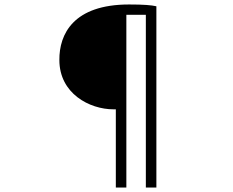

<svg xmlns="http://www.w3.org/2000/svg" viewBox="-20 -779 1040 857"><path d="M245 -511C245 -362 379 -291 487 -291H497V58H544V-713H631V58H678V-751C656 -756 622 -759 556 -759C307 -759 244 -626 245 -511Z"/></svg>

Font: GenEiGothic-pro-Light
Style: Regular
Weight: 300
Designer: Ryoko NISHIZUKA (kana & ideographs); Paul D. Hunt (Latin, Greek & Cyrillic); Wenlong ZHANG (bopomofo); Sandoll Communica
Foundry: Adobe Systems Incorporated; o_tamon
Version: Version 1.000.140830